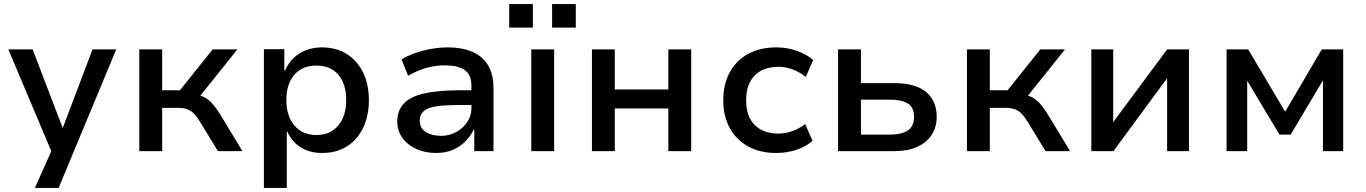

<svg xmlns="http://www.w3.org/2000/svg" viewBox="-20 -740 6689 940"><path d="M151 180 250 -42V45L21 -498H140L287 -113L433 -498H549L267 180Z M662 0V-498H774V-298H861L1021 -498H1142L945 -252L929 -279Q959 -275 980.5 -264Q1002 -253 1020 -232.5Q1038 -212 1058 -180L1167 0H1047L959 -144Q945 -167 931 -182Q917 -197 898 -204.5Q879 -212 850 -212H774V0Z M1272 180V-499H1372V-395H1376Q1399 -449 1446.5 -478.5Q1494 -508 1556 -508Q1627 -508 1678.5 -475Q1730 -442 1758 -384.5Q1786 -327 1786 -249Q1786 -174 1758.5 -115.5Q1731 -57 1679.5 -24Q1628 9 1557 9Q1496 9 1452 -19Q1408 -47 1387 -95H1384V180ZM1529 -79Q1597 -79 1636 -125.5Q1675 -172 1675 -250Q1675 -329 1636.5 -374Q1598 -419 1529 -419Q1460 -419 1421 -374Q1382 -329 1382 -250Q1382 -172 1421.5 -125.5Q1461 -79 1529 -79Z M2115 9Q2061 9 2017.5 -11Q1974 -31 1949.5 -66Q1925 -101 1925 -144Q1925 -200 1958 -234Q1991 -268 2058.5 -283Q2126 -298 2229 -298H2304V-226H2235Q2183 -226 2145.5 -223Q2108 -220 2083.5 -211.5Q2059 -203 2047 -188Q2035 -173 2035 -150Q2035 -112 2064.5 -93.5Q2094 -75 2140 -75Q2180 -75 2213.5 -93.5Q2247 -112 2267.5 -142.5Q2288 -173 2288 -209V-320Q2288 -374 2255 -397Q2222 -420 2157 -420Q2114 -420 2070.5 -408.5Q2027 -397 1978 -369L1946 -449Q1979 -469 2016 -481.5Q2053 -494 2093 -501Q2133 -508 2174 -508Q2241 -508 2291 -487Q2341 -466 2368.5 -422Q2396 -378 2396 -308V0H2302V-105H2299Q2284 -74 2258.5 -48Q2233 -22 2197.5 -6.5Q2162 9 2115 9Z M2581 0V-498H2693V0ZM2683 -605V-720H2799V-605ZM2473 -605V-720H2589V-605Z M2878 0V-498H2990V-302H3252V-498H3364V0H3252V-209H2990V0Z M3780 9Q3701 9 3643 -23Q3585 -55 3553 -113Q3521 -171 3521 -249Q3521 -328 3553 -386.5Q3585 -445 3643.5 -476.5Q3702 -508 3780 -508Q3834 -508 3882 -491Q3930 -474 3961 -446L3925 -363Q3896 -387 3861 -400Q3826 -413 3792 -413Q3717 -413 3675 -370.5Q3633 -328 3633 -249Q3633 -170 3675 -128Q3717 -86 3791 -86Q3826 -86 3860.5 -98.5Q3895 -111 3922 -133L3958 -51Q3928 -23 3881 -7Q3834 9 3780 9Z M4083 0V-498H4195V-333H4359Q4461 -333 4513.5 -290Q4566 -247 4566 -168Q4566 -118 4541.5 -80Q4517 -42 4470.5 -21Q4424 0 4359 0ZM4195 -81H4339Q4393 -81 4424 -101Q4455 -121 4455 -168Q4455 -215 4424 -233.5Q4393 -252 4339 -252H4195Z M4714 0V-498H4826V-298H4913L5073 -498H5194L4997 -252L4981 -279Q5011 -275 5032.5 -264Q5054 -253 5072 -232.5Q5090 -212 5110 -180L5219 0H5099L5011 -144Q4997 -167 4983 -182Q4969 -197 4950 -204.5Q4931 -212 4902 -212H4826V0Z M5323 0V-498H5430V-142L5694 -498H5801V0H5694V-357L5431 0Z M5985 0V-498H6091L6272 -193L6451 -498H6556V0H6457V-345H6456L6299 -81H6244L6086 -345V0Z"/></svg>

Font: Nunito Sans 7pt SemiBold
Style: Regular
Weight: 600
Designer: Vernon Adams
Foundry: Vernon Adams
Version: Version 3.101;gftools[0.9.27]